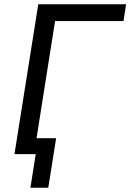

<svg xmlns="http://www.w3.org/2000/svg" viewBox="-20 -725 613 903"><path d="M123 158 148 0H53L65 -75H244L207 158ZM48 0 160 -705H573L561 -626H239L140 0Z"/></svg>

Font: Nunito Sans 10pt SemiCondensed Medium
Style: Italic
Weight: 500
Width: 4
Italic angle: -9°
Designer: Vernon Adams
Foundry: Vernon Adams
Version: Version 3.101;gftools[0.9.27]